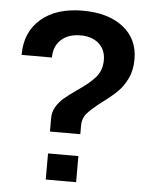

<svg xmlns="http://www.w3.org/2000/svg" viewBox="-52 -770 643 813"><g transform="rotate(5 269.0 -363.0)"><path d="M270 -387Q321 -421 347.5 -451Q374 -481 374 -525Q374 -569 345 -595Q316 -621 267 -621Q215 -621 184.5 -593Q154 -565 154 -517H25Q25 -614 90 -670Q155 -726 267 -726Q376 -726 439.5 -676Q503 -626 503 -540Q503 -493 486 -458Q469 -423 445 -399.5Q421 -376 383 -348Q340 -315 321 -293.5Q302 -272 302 -241V-204H173V-260Q173 -288 186 -309.5Q199 -331 217.5 -347Q236 -363 270 -387ZM173 -111H302V0H173Z"/></g></svg>

Font: Non Bureau Medium
Style: Regular
Weight: 500
Designer: Jona Saucedo
Foundry: Non Foundry
Version: Version 1.000; ttfautohint (v1.8.4)